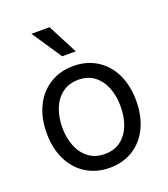

<svg xmlns="http://www.w3.org/2000/svg" viewBox="-141 -862 848 972"><g transform="rotate(-20 283.5 -376.5)"><path d="M157.7 -23.4C194.5 -0.7 236.7 10.7 284.2 10.7C331.7 10.7 373.7 -0.7 410.2 -23.4C446.6 -46.2 474.8 -78.3 494.6 -119.6C514.5 -161 524.4 -208.7 524.4 -262.7C524.4 -317.4 514.5 -365.4 494.6 -406.7C474.8 -448.1 446.6 -480.1 410.2 -502.9C373.7 -525.7 331.7 -537.1 284.2 -537.1C236.7 -537.1 194.5 -525.7 157.7 -502.9C120.9 -480.1 92.4 -448.1 72.3 -406.7C52.1 -365.4 42 -317.4 42 -262.7C42 -208.7 52.1 -161 72.3 -119.6C92.4 -78.3 120.9 -46.2 157.7 -23.4ZM371.1 -90.8C347.7 -72.6 318.7 -63.5 284.2 -63.5C249.7 -63.5 220.5 -72.6 196.8 -90.8C173 -109 155.3 -133.1 143.6 -163.1C131.8 -193 126 -226.2 126 -262.7C126 -299.2 131.8 -332.5 143.6 -362.8C155.3 -393.1 173 -417.3 196.8 -435.5C220.5 -453.8 249.7 -462.9 284.2 -462.9C318.7 -462.9 347.7 -453.8 371.1 -435.5C394.5 -417.3 411.9 -393.1 423.3 -362.8C434.7 -332.5 440.4 -299.2 440.4 -262.7C440.4 -226.2 434.7 -193 423.3 -163.1C411.9 -133.1 394.5 -109 371.1 -90.8ZM141.6 -762.7 249 -602.5H322.3L239.3 -762.7Z"/></g></svg>

Font: Pretendard Variable
Style: Regular
Weight: 400
Designer: Base glyphs from Inter by Rasmus Andersson; Hangeul glyphs from Noto Sans CJK(Source Han Sans) by Jang Soo-young and Kan
Foundry: Kil Hyung-jin
Version: Version 1.309;Glyphs 3.2 (3225)